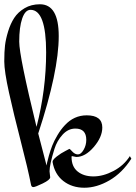

<svg xmlns="http://www.w3.org/2000/svg" viewBox="-100 -841 635 899"><path d="M71 -247Q116 -421 116 -596Q116 -795 43 -795Q18 -795 4 -754.5Q-10 -714 -10 -646Q-10 -578 71 -247ZM257 -106 237 -110Q235 -110 235 -106Q235 -61 263.5 -38Q292 -15 337.5 -15Q383 -15 431.5 -40.5Q480 -66 508 -110L515 -98Q472 -31 412.5 3.5Q353 38 295 38Q237 38 196.5 6.5Q156 -25 146 -83Q146 -93 166 -108.5Q186 -124 206 -134L225 -144Q227 -144 239 -131Q251 -118 265 -118Q279 -118 291.5 -139.5Q304 -161 304 -186Q304 -239 253 -239Q219 -239 193 -210.5Q167 -182 155 -144Q132 -70 132 -39L135 -11Q135 1 100 18Q65 35 56 35Q47 35 45 23Q31 -49 -2.5 -178.5Q-36 -308 -58 -408Q-80 -508 -80 -553.5Q-80 -599 -76.5 -628.5Q-73 -658 -62 -694Q-51 -730 -33.5 -757Q-16 -784 15 -802.5Q46 -821 87 -821Q175 -821 175 -672Q175 -507 79 -216L118 -66Q119 -71 120.5 -79.5Q122 -88 129 -112.5Q136 -137 144.5 -159Q153 -181 169 -208Q185 -235 203 -254Q246 -301 306 -301Q379 -301 379 -244Q379 -199 339 -152.5Q299 -106 257 -106Z"/></svg>

Font: Mr Bedfort
Style: Regular
Weight: 400
Designer: Alejandro Paul
Foundry: Alejandro Paul
Version: Version 1.000